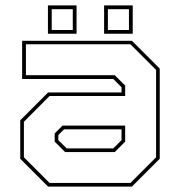

<svg xmlns="http://www.w3.org/2000/svg" viewBox="-20 -691 666 711"><path d="M158 0 55 -103V-245.5L158 -348.5H430V-368L399.5 -398.5H62V-540H468.5L571.5 -437V-103L468.5 0ZM221 -128 182.5 -166.5V-197L211.5 -226H443.5V-166.5L405 -128ZM163.5 -13.5H463L558 -108.5V-432L463 -527H76V-412.5H405L443.5 -374V-335.5H163.5L68.5 -240V-108.5ZM227 -141.5H399.5L430 -172V-212H217L196 -191V-172ZM365.5 -566V-671H471.5V-566ZM157.5 -566V-671H263.5V-566ZM171.5 -580H249.5V-657H171.5ZM379.5 -580H457.5V-657H379.5Z"/></svg>

Font: Tourney Thin
Style: Regular
Weight: 100
Designer: Tyler Finck
Foundry: Etcetera Type Co
Version: Version 1.015